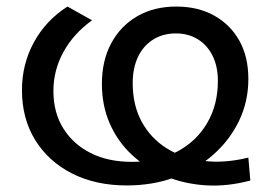

<svg xmlns="http://www.w3.org/2000/svg" viewBox="-20 -558 846 586"><path d="M367 8Q272 8 200 -28.5Q128 -65 87.5 -130.5Q47 -196 47 -283Q47 -362 83.5 -429Q120 -496 186 -538L261 -496Q205 -456 174 -400Q143 -344 143 -280Q143 -215 173 -166.5Q203 -118 256.5 -91Q310 -64 382 -64Q461 -64 520 -95Q579 -126 612 -182Q645 -238 645 -311Q645 -355 629 -387.5Q613 -420 584 -438Q555 -456 517 -456Q477 -456 447 -437Q417 -418 401 -384Q385 -350 385 -304Q385 -237 412.5 -186.5Q440 -136 488.5 -105.5Q537 -75 601 -67Q665 -59 738 -77L744 -7Q673 12 606.5 7.5Q540 3 483 -21Q426 -45 382.5 -85.5Q339 -126 315 -181Q291 -236 291 -302Q291 -373 319.5 -426Q348 -479 399 -508.5Q450 -538 518 -538Q585 -538 634.5 -510Q684 -482 711 -433Q738 -384 738 -317Q738 -248 709.5 -189Q681 -130 630.5 -85.5Q580 -41 513 -16.5Q446 8 367 8Z"/></svg>

Font: MOST Montserrat Medium
Style: Regular
Weight: 500
Designer: Julieta Ulanovsky
Foundry: Julieta Ulanovsky
Version: Version 8.000;March 11, 2024;FontCreator 15.0.0.2926 64-bit